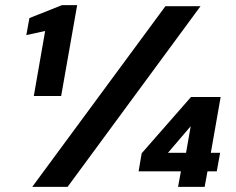

<svg xmlns="http://www.w3.org/2000/svg" viewBox="-20 -724 916 744"><path d="M111 -352 155 -604 82 -588 94 -654 220 -704H279L217 -352ZM105 0 621 -700H757L242 0ZM670 0 681 -60H517L529 -130L720 -348H835L797 -132H833L820 -60H784L773 0ZM631 -132H701L719 -235Z"/></svg>

Font: DM Sans 16pt ExtraBold
Style: Italic
Weight: 800
Italic angle: -10°
Version: Version 4.004;gftools[0.9.30]